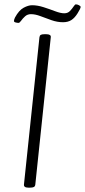

<svg xmlns="http://www.w3.org/2000/svg" viewBox="-20 -859 390 881"><path d="M110 2Q88 2 90 -13L161 -688Q162 -696 167 -699Q172 -702 184 -702H192Q215 -702 213 -688L142 -12Q141 -4 135.5 -1Q130 2 118 2ZM65 -754Q59 -754 51.5 -756Q44 -758 44 -763Q44 -766 45.5 -770.5Q47 -775 49 -779Q67 -812 88.5 -823.5Q110 -835 127 -835Q152 -835 180 -826Q208 -817 233 -807.5Q258 -798 275 -798Q291 -798 301 -808.5Q311 -819 317.5 -829Q324 -839 328 -839Q335 -839 342.5 -835Q350 -831 350 -827Q350 -824 346.5 -816.5Q343 -809 336 -798Q323 -777 307.5 -767Q292 -757 269 -757Q243 -757 216 -766.5Q189 -776 165.5 -785Q142 -794 122 -794Q106 -794 95 -784Q84 -774 77 -764Q70 -754 65 -754Z"/></svg>

Font: Asap ExtraLight
Style: Italic
Weight: 250
Italic angle: -6°
Version: Version 3.001